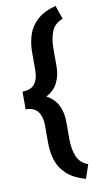

<svg xmlns="http://www.w3.org/2000/svg" viewBox="-104 -825 539 1045"><g transform="rotate(-10 166.0 -302.0)"><path d="M308.9 99.1 282.7 176.1Q215.9 157 179.2 123Q142.4 89.1 128 44.2Q113.6 -0.7 113.6 -52.6V-150.6Q113.6 -197.1 92.9 -225.3Q72.1 -253.6 24.9 -253.6V-351.6Q72.1 -351.6 92.9 -379.1Q113.6 -406.6 113.6 -453.1V-552.6Q113.6 -603.7 128 -648.6Q142.4 -693.5 179.2 -727.5Q215.9 -761.4 282.7 -779.8L308.9 -704.2Q263.5 -687.9 247.3 -647Q231.2 -606.2 231.2 -552.6V-453.1Q231.2 -404.8 211.6 -365.2Q192.1 -325.6 148.1 -302.6Q192.1 -279.5 211.6 -239.5Q231.2 -199.6 231.2 -150.6V-52.6Q231.2 1.1 247.3 41.9Q263.5 82.7 308.9 99.1Z"/></g></svg>

Font: Interface
Style: Bold
Weight: 700
Designer: Rasmus Andersson
Foundry: rsms
Version: Version 1.8